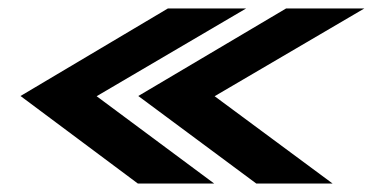

<svg xmlns="http://www.w3.org/2000/svg" viewBox="-20 -474 893 454"><path d="M586 -40 307 -247 656.5 -454H841.5L487.5 -246.5L766.5 -40ZM306 -40 28.5 -247 377 -454H562L208.5 -246.5L486.5 -40Z"/></svg>

Font: Anybody UltraExpanded SemiBold
Style: Italic
Weight: 600
Width: 9
Italic angle: -10°
Designer: Tyler Finck
Foundry: Etcetera Type Company
Version: Version 1.010; ttfautohint (v1.8.3) -l 8 -r 50 -G 200 -x 14 